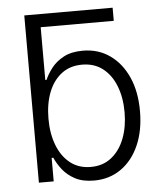

<svg xmlns="http://www.w3.org/2000/svg" viewBox="-53 -774 707 832"><g transform="rotate(-5 301.0 -358.5)"><path d="M322.8 11.7Q273.4 11.7 240.2 -6.1Q207 -23.9 186.5 -50.3Q166 -76.7 155.3 -102.1H147.9V0H83.5V-727.5H467.8V-670.4H149.9V-440.9H155.3Q166 -465.8 186 -491.7Q206.1 -517.6 239.3 -535.4Q272.5 -553.2 322.8 -553.2Q389.2 -553.2 439.7 -517.8Q490.2 -482.4 518.6 -419.2Q546.9 -356 546.9 -271.5Q546.9 -186.5 518.8 -122.8Q490.7 -59.1 440.2 -23.7Q389.6 11.7 322.8 11.7ZM314 -48.3Q367.2 -48.3 404.3 -78.1Q441.4 -107.9 460.7 -158.4Q480 -209 480 -272Q480 -334.5 460.9 -384.5Q441.9 -434.6 404.8 -463.9Q367.7 -493.2 314 -493.2Q261.2 -493.2 224.4 -464.8Q187.5 -436.5 168.2 -386.7Q148.9 -336.9 148.9 -272Q148.9 -207 168.5 -156.5Q188 -106 224.9 -77.1Q261.7 -48.3 314 -48.3Z"/></g></svg>

Font: Inter Light
Style: Regular
Weight: 300
Designer: Rasmus Andersson
Foundry: rsms
Version: Version 4.000;git-a52131595